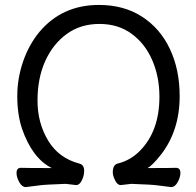

<svg xmlns="http://www.w3.org/2000/svg" viewBox="-20 -737 795 778"><path d="M674 21H673Q653 19 629 15.5Q605 12 581 11L512 8L469 13Q456 13 446.5 -6Q437 -25 437 -38Q437 -69 456 -74Q509 -87 547 -126Q626 -206 626 -345Q626 -426 597 -493Q568 -560 513.5 -600Q459 -640 383 -640Q306 -640 250 -599Q194 -558 163 -489Q132 -420 132 -329Q132 -239 175 -167.5Q218 -96 302 -74Q321 -69 321 -45Q321 -25 311.5 -6Q302 13 289 13L246 8L177 11Q153 12 129 15.5Q105 19 85 21H84Q69 21 58 1Q47 -19 47 -36Q47 -57 65 -57Q88 -56 190 -56Q111 -95 69 -216Q50 -274 50 -347Q50 -419 73.5 -487.5Q97 -556 140 -608Q232 -717 381 -717Q482 -717 555.5 -669.5Q629 -622 668.5 -538.5Q708 -455 708 -347Q708 -208 632 -110Q597 -66 578 -56Q676 -56 693 -57Q711 -57 711 -36Q711 -19 700 1Q689 21 674 21Z"/></svg>

Font: LXGW WenKai Lite Medium
Style: Regular
Weight: 500
Designer: LXGW / Fontworks Inc.
Foundry: LXGW / Fontworks Inc.
Version: Version 1.511; March 25, 2025